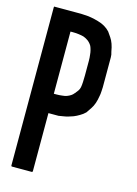

<svg xmlns="http://www.w3.org/2000/svg" viewBox="-125 -906 690 970"><g transform="rotate(15 220.0 -421.0)"><path d="M377 -544.9Q377 -533.2 377 -508.8Q377 -507.8 376 -489.3Q375 -470.7 373 -462.9Q366.2 -418 348.6 -392.6Q331.1 -366.2 330.1 -365.2Q317.4 -352.5 301.8 -343.8Q287.1 -335 272.5 -329.1Q244.1 -318.4 221.7 -315.4Q200.2 -311.5 198.2 -311.5Q180.7 -311.5 145.5 -311.5Q145.5 -210.9 145.5 -7.8Q145.5 -5.9 143.6 -3.9Q142.6 -2.9 140.6 -2.9Q106.4 -2.9 38.1 -2.9Q36.1 -2.9 34.2 -3.9Q33.2 -5.9 33.2 -7.8Q33.2 -111.3 33.2 -318.4Q33.2 -490.2 33.2 -835Q33.2 -836.9 34.2 -838.9Q36.1 -839.8 37.1 -838.9Q38.1 -838.9 38.1 -838.9Q77.1 -838.9 154.3 -838.9Q159.2 -838.9 175.8 -838.9Q192.4 -837.9 192.4 -837.9Q227.5 -836.9 266.6 -825.2Q305.7 -814.5 330.1 -788.1Q331.1 -787.1 347.7 -762.7Q365.2 -737.3 372.1 -694.3Q375 -685.5 376 -678.7Q377 -670.9 377 -665Q377 -646.5 377 -610.4Q377 -575.2 377 -544.9ZM274.4 -542Q274.4 -568.4 274.4 -620.1Q274.4 -635.7 272.5 -649.4Q271.5 -663.1 268.6 -673.8Q265.6 -685.5 261.7 -694.3Q256.8 -703.1 250 -710Q244.1 -716.8 235.4 -721.7Q226.6 -727.5 215.8 -731.4Q205.1 -734.4 190.4 -736.3Q176.8 -738.3 160.2 -738.3Q155.3 -738.3 146.5 -738.3Q146.5 -629.9 146.5 -413.1Q151.4 -413.1 160.2 -413.1Q175.8 -413.1 189.5 -415Q203.1 -416 213.9 -419.9Q224.6 -423.8 233.4 -429.7Q241.2 -434.6 248 -443.4Q249 -444.3 250 -445.3Q252 -446.3 252 -448.2Q257.8 -455.1 262.7 -461.9Q267.6 -468.8 270.5 -480.5Q272.5 -491.2 273.4 -507.8Q273.4 -524.4 274.4 -542Z"/></g></svg>

Font: Typeface
Style: Regular
Weight: 400
Version: Version 1.0